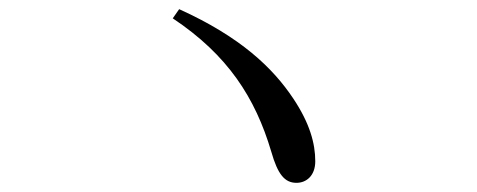

<svg xmlns="http://www.w3.org/2000/svg" viewBox="-20 -568 1040 419"><path d="M357 -528C477 -448 537 -355 572 -237C586 -188 601 -169 627 -169C649 -169 668 -185 668 -216C668 -255 656 -299 620 -353C576 -419 506 -487 371 -548Z"/></svg>

Font: Source Han Serif
Style: Regular
Weight: 400
Designer: Ryoko NISHIZUKA 西塚涼子 (kana & ideographs); Frank Grießhammer (Latin, Greek & Cyrillic); Wenlong ZHANG 张文龙 (bopomofo); San
Foundry: Adobe Systems Incorporated
Version: Version 1.001;PS 1.001;hotconv 16.6.54;makeotf.lib2.5.65590